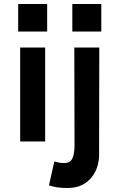

<svg xmlns="http://www.w3.org/2000/svg" viewBox="-20 -708 583 961"><path d="M71 -688H216V-550H71ZM206 -470V0H81V-470ZM342 -688H487V-550H342ZM477 -470 476 68Q476 94 468 122.5Q460 151 441.5 176Q423 201 392.5 217Q362 233 317 233Q290 233 268.5 230Q247 227 225 220L252 100Q268 105 279 106.5Q290 108 302 108Q332 108 342.5 84.5Q353 61 353 20L352 -470Z"/></svg>

Font: Kreadon
Style: Bold
Weight: 700
Designer: Reiya WATANABE
Foundry: StudioGnu
Version: Version 1.003; ttfautohint (v1.8.4.7-5d5b);gftools[0.9.32]